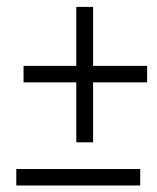

<svg xmlns="http://www.w3.org/2000/svg" viewBox="-20 -664 464 569"><path d="M28.3 -114.3V-163.1H395.5V-114.3ZM49.8 -419.9V-468.8H206.1V-643.6H255.9V-468.8H416V-419.9H255.9V-242.2H206.1V-419.9Z"/></svg>

Font: Post No Bills Colombo
Style: Regular
Weight: 400
Designer: Kosala Senevirathne, Siva Puranthara, Lasantha Premarathna, Tharique Azeez
Foundry: Mooniak
Version: Version 1.220 ; ttfautohint (v1.6)